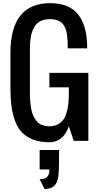

<svg xmlns="http://www.w3.org/2000/svg" viewBox="-20 -904 625 1232"><path d="M234.4 58.6H359.4Q359.4 128.9 357.9 176.8Q356.9 203.1 355 221.2Q353 239.3 347.2 257.1Q341.3 274.9 331.5 285.4Q321.8 295.9 305.4 302.2Q289.1 308.6 265.6 308.6L234.4 246.1Q268.1 246.1 282.5 231.4Q296.9 216.8 296.9 183.6H234.4ZM296.9 -93.8Q328.1 -93.8 351.1 -106Q374 -118.2 387.5 -137.5Q400.9 -156.7 408.7 -186.5Q416.5 -216.3 419.2 -245.6Q421.9 -274.9 421.9 -312.5V-343.8H296.9V-436.5H546.9V0H453.1L421.9 -93.8Q385.3 8.8 296.9 8.8Q236.8 8.8 192.6 -8.3Q148.4 -25.4 120.6 -54.7Q92.8 -84 76.2 -129.4Q59.6 -174.8 53.2 -225.1Q46.9 -275.4 46.9 -340.8V-562.5Q46.9 -883.8 301.8 -883.8Q366.2 -883.8 412.6 -863.5Q459 -843.3 486.6 -804.4Q514.2 -765.6 526.9 -713.6Q539.6 -661.6 539.6 -593.8H414.6Q414.6 -619.6 413.8 -637.9Q413.1 -656.2 410.4 -677.2Q407.7 -698.2 403.1 -712.4Q398.4 -726.6 390.1 -740.7Q381.8 -754.9 369.9 -762.9Q357.9 -771 340.8 -776.1Q323.7 -781.2 301.8 -781.2Q263.7 -781.2 237.5 -767.3Q211.4 -753.4 197.5 -726.8Q183.6 -700.2 177.7 -668.2Q171.9 -636.2 171.9 -593.8V-312.5Q171.9 -281.2 173.8 -256.1Q175.8 -231 180.4 -204.8Q185.1 -178.7 194.1 -159.7Q203.1 -140.6 216.6 -125.2Q230 -109.9 250.2 -101.8Q270.5 -93.8 296.9 -93.8Z"/></svg>

Font: OswaldRegular
Style: Regular
Weight: 400
Designer: vernon adams
Foundry: vernon adams
Version: Version 1.000